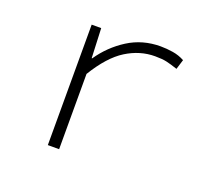

<svg xmlns="http://www.w3.org/2000/svg" viewBox="-92 -605 783 719"><g transform="rotate(20 300.0 -246.0)"><path d="M163 0V-480H201L206 -362H208Q247 -419 304.5 -455.5Q362 -492 434 -492Q458 -492 483 -488Q508 -484 530 -472L518 -433Q491 -442 473.5 -446Q456 -450 427 -450Q367 -450 312.5 -416Q258 -382 208 -300V0Z"/></g></svg>

Font: Source Code Pro ExtraLight Light
Style: Regular
Weight: 300
Monospace: yes
Version: Version 1.018;hotconv 1.0.116;makeotfexe 2.5.65601